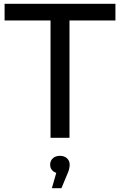

<svg xmlns="http://www.w3.org/2000/svg" viewBox="-20 -720 627 1003"><path d="M244 -613H4V-700H583V-613H343V0H244ZM344 140Q344 164 331 191L301 263H251L274 183Q259 178 250.5 167Q242 156 242 140Q242 120 256 107Q270 94 293 94Q316 94 330 107Q344 120 344 140Z"/></svg>

Font: CMG Sans Medium
Style: Regular
Weight: 500
Designer: Julieta Ulanovsky
Foundry: Julieta Ulanovsky
Version: Version 7.200